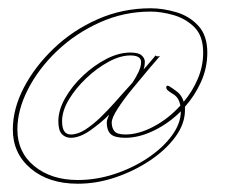

<svg xmlns="http://www.w3.org/2000/svg" viewBox="-20 -324 585 464"><path d="M427 -58Q427 -25 404 6.5Q381 38 343 63.5Q305 89 259.5 104.5Q214 120 168 120Q98 120 54.5 83.5Q11 47 11 -11Q11 -61 37.5 -112Q64 -163 110 -207Q156 -251 216 -277.5Q276 -304 344 -304Q374 -304 406 -294.5Q438 -285 459.5 -261.5Q481 -238 481 -197Q481 -160 466 -126.5Q451 -93 427 -66Q427 -62 427 -58ZM295 -197Q315 -197 322.5 -190Q330 -183 330 -175Q330 -165 327 -156Q336 -166 343 -174.5Q350 -183 356 -190Q360 -186 367 -189Q358 -179 339.5 -157Q321 -135 300 -109.5Q279 -84 264.5 -61.5Q250 -39 250 -28Q250 -15 256.5 -7Q263 1 283 1Q315 1 351 -18Q387 -37 416 -69Q412 -88 400 -95.5Q388 -103 385 -106Q381 -110 382 -114.5Q383 -119 390 -115Q398 -110 408.5 -102Q419 -94 424 -78Q445 -103 458 -133.5Q471 -164 471 -197Q471 -237 450 -258Q429 -279 399.5 -287.5Q370 -296 344 -296Q279 -296 220.5 -269.5Q162 -243 117.5 -200.5Q73 -158 47.5 -108Q22 -58 22 -11Q22 44 63 77.5Q104 111 168 111Q213 111 257 96.5Q301 82 337.5 57.5Q374 33 395.5 3.5Q417 -26 417 -55Q388 -26 352 -8.5Q316 9 283 9Q257 9 247.5 0Q238 -9 238 -28Q238 -34 244 -47Q225 -28 199 -9.5Q173 9 151 9Q138 9 129.5 0Q121 -9 121 -31Q121 -58 137.5 -87Q154 -116 180.5 -141Q207 -166 237 -181.5Q267 -197 295 -197ZM130 -31Q130 1 151 1Q168 1 186.5 -11Q205 -23 223.5 -41Q242 -59 257 -76Q272 -93 281 -103Q286 -108 290.5 -113.5Q295 -119 300 -124Q308 -136 314.5 -149.5Q321 -163 321 -174Q321 -190 295 -190Q271 -190 243 -175Q215 -160 189 -135.5Q163 -111 146.5 -83.5Q130 -56 130 -31Z"/></svg>

Font: Kapakana Light
Style: Regular
Weight: 300
Designer: Kyosuke Nagai
Version: Version 1.000